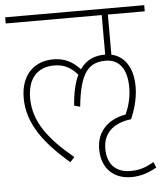

<svg xmlns="http://www.w3.org/2000/svg" viewBox="-52 -668 692 809"><g transform="rotate(-5 294.0 -263.5)"><path d="M220 10 239 -10C135 -96 75 -174 75 -273C75 -355 115 -402 188 -402C230 -402 260 -385 286 -354C271 -323 261 -281 257 -226L282 -219C296 -364 335 -403 405 -403C462 -403 495 -362 495 -282C495 -242 485 -204 470 -170C388 -155 346 -103 346 -34C346 50 399 95 471 95C508 95 542 85 579 64L569 40C531 62 505 69 470 69C419 69 372 43 372 -34C372 -97 413 -139 491 -148C505 -180 522 -230 522 -283C522 -368 484 -415 432 -426V-596H588V-622H0V-596H406V-429C361 -429 325 -414 299 -376C267 -411 232 -428 187 -428C101 -428 48 -370 48 -276C48 -167 115 -81 220 10Z"/></g></svg>

Font: Noto Sans Devanagari SemiCondensed Thin
Style: Regular
Weight: 100
Width: 4
Designer: Jelle Bosma - Monotype Design Team
Foundry: Monotype Imaging Inc.
Version: Version 2.004